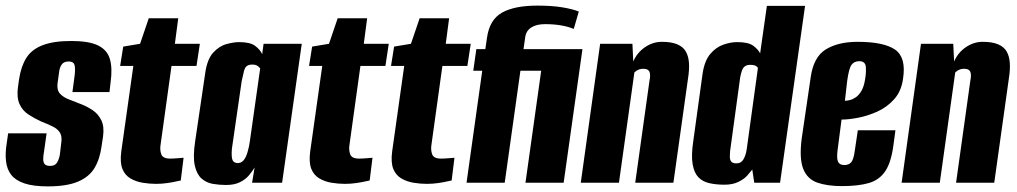

<svg xmlns="http://www.w3.org/2000/svg" viewBox="-22 -651 3622 684"><path d="M148 13Q97 13 65.5 2.5Q34 -8 18.5 -27.5Q3 -47 -0.5 -76Q-4 -105 2 -141L7 -176H144L135 -112Q132 -96 132 -84Q132 -72 137.5 -66Q143 -60 156 -60Q169 -60 175.5 -65.5Q182 -71 185.5 -80Q189 -89 191 -98L196 -140Q200 -165 191.5 -178.5Q183 -192 165.5 -200.5Q148 -209 123 -219Q101 -229 79.5 -243Q58 -257 47.5 -280.5Q37 -304 42 -341L46 -369Q53 -415 72 -445Q91 -475 130 -490Q169 -505 232 -505Q295 -505 327.5 -489Q360 -473 369.5 -440.5Q379 -408 372 -358L368 -323H236L244 -383Q247 -410 243 -421Q239 -432 223 -432Q206 -432 198.5 -422Q191 -412 189 -397L183 -354Q180 -330 192 -317Q204 -304 224.5 -296.5Q245 -289 264 -281Q288 -272 308 -258.5Q328 -245 339 -222.5Q350 -200 345 -164L340 -131Q334 -85 315 -53Q296 -21 256 -4Q216 13 148 13Z M534 4Q510 4 486 0Q462 -4 442.5 -15.5Q423 -27 414 -49.5Q405 -72 410 -111L453 -416H406L417 -485L477 -495L508 -586H613L601 -495H690L678 -416H589L550 -135Q547 -117 552.5 -101.5Q558 -86 584 -86Q596 -86 613.5 -87.5Q631 -89 632 -89L622 -8Q620 -8 607.5 -5Q595 -2 575 1Q555 4 534 4Z M783 8Q759 8 736 4Q713 0 696 -15Q679 -30 672 -61Q665 -92 673 -146L709 -390Q716 -440 737.5 -463.5Q759 -487 785 -494Q811 -501 830 -501Q869 -501 887 -487.5Q905 -474 912 -458L917 -495H1053L983 0H876L885 -54Q877 -41 865 -26.5Q853 -12 833 -2Q813 8 783 8ZM825 -70Q834 -70 841 -75.5Q848 -81 852.5 -90Q857 -99 860 -109.5Q863 -120 865 -129.5Q867 -139 868 -147L905 -408Q903 -409 900 -412.5Q897 -416 891.5 -418.5Q886 -421 877 -421Q864 -421 857 -415.5Q850 -410 847 -397Q844 -384 839 -362L804 -120Q803 -106 803.5 -96Q804 -86 806.5 -80.5Q809 -75 814 -72.5Q819 -70 825 -70Z M1207 4Q1183 4 1159 0Q1135 -4 1115.5 -15.5Q1096 -27 1087 -49.5Q1078 -72 1083 -111L1126 -416H1079L1090 -485L1150 -495L1181 -586H1286L1274 -495H1363L1351 -416H1262L1223 -135Q1220 -117 1225.5 -101.5Q1231 -86 1257 -86Q1269 -86 1286.5 -87.5Q1304 -89 1305 -89L1295 -8Q1293 -8 1280.5 -5Q1268 -2 1248 1Q1228 4 1207 4Z M1499 4Q1475 4 1451 0Q1427 -4 1407.5 -15.5Q1388 -27 1379 -49.5Q1370 -72 1375 -111L1418 -416H1371L1382 -485L1442 -495L1473 -586H1578L1566 -495H1655L1643 -416H1554L1515 -135Q1512 -117 1517.5 -101.5Q1523 -86 1549 -86Q1561 -86 1578.5 -87.5Q1596 -89 1597 -89L1587 -8Q1585 -8 1572.5 -5Q1560 -2 1540 1Q1520 4 1499 4Z M1640 0 1696 -399H1664L1675 -476H1707L1713 -517Q1722 -581 1766.5 -606Q1811 -631 1892 -631Q1944 -631 1980.5 -625Q2017 -619 2040 -610L2022 -548Q2003 -556 1977 -560.5Q1951 -565 1920 -565Q1889 -565 1870.5 -553Q1852 -541 1849 -518L1843 -476H2053L1986 0H1850L1906 -399H1832L1776 0Z M2047 0 2116 -495H2231L2234 -432Q2248 -464 2276 -483Q2304 -502 2336 -502Q2370 -502 2391 -493Q2412 -484 2421.5 -467Q2431 -450 2432.5 -426Q2434 -402 2429 -371L2377 0H2241L2292 -365Q2294 -374 2294 -381.5Q2294 -389 2292 -394.5Q2290 -400 2284.5 -403Q2279 -406 2269 -406Q2262 -406 2256 -404Q2250 -402 2245.5 -399Q2241 -396 2238 -393L2183 0Z M2559 7Q2529 7 2505 1.5Q2481 -4 2466 -19.5Q2451 -35 2445.5 -66Q2440 -97 2448 -150L2481 -389Q2488 -435 2508.5 -459Q2529 -483 2555 -492Q2581 -501 2604 -501Q2644 -501 2661.5 -488Q2679 -475 2686 -461L2710 -630H2846L2757 0H2665L2658 -47Q2652 -39 2640.5 -26Q2629 -13 2608.5 -3Q2588 7 2559 7ZM2601 -69Q2610 -69 2616 -72.5Q2622 -76 2626 -82.5Q2630 -89 2633 -97.5Q2636 -106 2638 -118Q2648 -190 2658 -263Q2668 -336 2678 -408Q2678 -410 2675 -413Q2672 -416 2666.5 -418Q2661 -420 2651 -420Q2639 -420 2632 -415Q2625 -410 2621.5 -400.5Q2618 -391 2615 -376L2579 -113Q2578 -102 2578 -94Q2578 -86 2580 -80.5Q2582 -75 2587 -72Q2592 -69 2601 -69Z M2977 12Q2925 12 2889.5 -0.5Q2854 -13 2839.5 -49.5Q2825 -86 2834 -157L2866 -375Q2876 -448 2920 -475Q2964 -502 3033 -502Q3127 -502 3167 -474Q3207 -446 3195 -370Q3189 -326 3163.5 -297.5Q3138 -269 3103.5 -253.5Q3069 -238 3035 -231.5Q3001 -225 2976 -225L2962 -117Q2958 -87 2963.5 -75Q2969 -63 2986 -63Q3002 -63 3010.5 -73Q3019 -83 3023 -113L3034 -187H3168L3161 -135Q3153 -73 3132 -41.5Q3111 -10 3073.5 1Q3036 12 2977 12ZM2988 -292Q2995 -292 3005.5 -294.5Q3016 -297 3027 -304.5Q3038 -312 3047 -327.5Q3056 -343 3060 -369Q3064 -392 3062.5 -412.5Q3061 -433 3039 -433Q3021 -433 3011.5 -420Q3002 -407 2996 -362Z M3190 0 3259 -495H3374L3377 -432Q3391 -464 3419 -483Q3447 -502 3479 -502Q3513 -502 3534 -493Q3555 -484 3564.5 -467Q3574 -450 3575.5 -426Q3577 -402 3572 -371L3520 0H3384L3435 -365Q3437 -374 3437 -381.5Q3437 -389 3435 -394.5Q3433 -400 3427.5 -403Q3422 -406 3412 -406Q3405 -406 3399 -404Q3393 -402 3388.5 -399Q3384 -396 3381 -393L3326 0Z"/></svg>

Font: Alumni Sans Thin ExtraBold
Style: Italic
Weight: 800
Italic angle: -8°
Version: Version 1.016